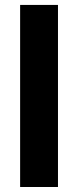

<svg xmlns="http://www.w3.org/2000/svg" viewBox="-20 -747 312 767"><path d="M211.6 -727.3V0H60.4V-727.3Z"/></svg>

Font: Inter UI
Style: Bold
Weight: 700
Designer: Rasmus Andersson
Foundry: rsms
Version: 3.2;8d6f07862